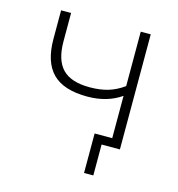

<svg xmlns="http://www.w3.org/2000/svg" viewBox="-95 -567 722 780"><g transform="rotate(15 266.0 -177.0)"><path d="M367 130H328V-36H402V-214Q343 -173 260 -173Q160 -173 113.5 -220Q67 -267 67 -364V-484H109V-365Q109 -286 145 -249Q181 -212 259 -212Q303 -212 336.5 -222Q370 -232 402 -255V-484H444V0H367Z"/></g></svg>

Font: Nunito Sans ExtraLight
Style: Regular
Weight: 200
Designer: Vernon Adams
Foundry: Vernon Adams
Version: Version 3.006; ttfautohint (v1.8.3)